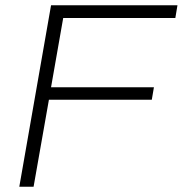

<svg xmlns="http://www.w3.org/2000/svg" viewBox="-20 -706 691 726"><path d="M53 0 173 -686H651L643 -638H219L173 -376H562L554 -329H165L107 0Z"/></svg>

Font: Archivo SemiBold Thin
Style: Italic
Weight: 250
Italic angle: -10°
Version: Version 2.001